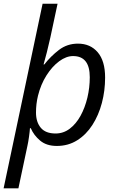

<svg xmlns="http://www.w3.org/2000/svg" viewBox="-41 -780 639 1039"><path d="M-21.5 239.3 189.5 -759.8H270.5L231.4 -576.7Q222.2 -534.7 212.6 -497.3Q203.1 -460 194.8 -431.2H198.7Q233.9 -476.1 278.3 -510Q322.8 -543.9 380.9 -543.9Q447.8 -543.9 487.8 -497.1Q527.8 -450.2 527.8 -360.4Q527.8 -289.1 510.3 -222.7Q492.7 -156.2 459 -103.8Q425.3 -51.3 376.7 -20.8Q328.1 9.8 266.6 9.8Q210.4 9.8 176 -19.3Q141.6 -48.3 125.5 -86.4H121.1Q120.1 -69.3 116 -39.8Q111.8 -10.3 107.4 9.3L58.6 239.3ZM259.8 -57.6Q302.2 -57.6 336.4 -83.5Q370.6 -109.4 394.8 -153.3Q418.9 -197.3 431.9 -251.5Q444.8 -305.7 444.8 -362.3Q444.8 -476.6 354.5 -476.6Q317.4 -476.6 279.3 -448.5Q241.2 -420.4 210.4 -371.8Q179.7 -323.2 164.6 -262.2Q153.8 -217.8 153.8 -170.9Q153.8 -119.6 179.7 -88.6Q205.6 -57.6 259.8 -57.6Z"/></svg>

Font: Open Sans
Style: Italic
Weight: 400
Italic angle: -12°
Designer: Monotype Design Team
Foundry: Monotype Imaging Inc.
Version: Version 3.000; ttfautohint (v1.8.4)